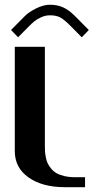

<svg xmlns="http://www.w3.org/2000/svg" viewBox="-20 -778 457 798"><path d="M166.5 -583.5V-172.9Q166.5 -159.7 167 -149.9Q167.5 -140.1 170.2 -125.5Q172.9 -110.8 177.7 -100.3Q182.6 -89.8 191.9 -78.1Q201.2 -66.4 213.9 -58.8Q226.6 -51.3 246.6 -46.4Q266.6 -41.5 291.5 -41.5H333.5V0H250Q156.2 0 98.9 -40.3Q41.5 -80.6 41.5 -149.9V-583.5ZM349.1 -653.3 319.8 -623 275.9 -667.5Q248.5 -695.3 231.7 -704.8Q214.8 -714.4 187.5 -714.4Q168.9 -714.4 151.1 -706.3Q133.3 -698.2 122.8 -689.5Q112.3 -680.7 99.1 -667.5L55.2 -623L25.9 -653.3L82.5 -710.4Q99.6 -728 130.4 -743.2Q161.1 -758.3 187.5 -758.3Q217.8 -758.3 241.9 -747.6Q266.1 -736.8 291.5 -711.4Z"/></svg>

Font: Gputeks
Style: Bold
Weight: 600
Width: 8
Version: Version 0.9